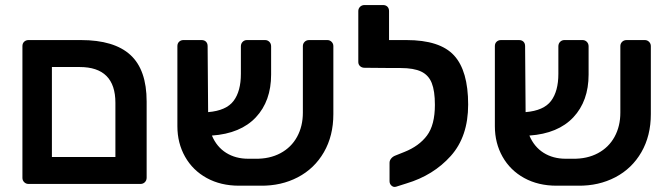

<svg xmlns="http://www.w3.org/2000/svg" viewBox="-20 -730 2655 762"><path d="M93 0Q83 0 76 -7Q69 -14 69 -24V-547Q69 -558 76 -564.5Q83 -571 93 -571H301Q433 -571 497.5 -512Q562 -453 562 -327V-25Q562 -14 555 -7Q548 0 538 0ZM438 -107V-322Q438 -464 296 -464H186V-107Z M1279 -571Q1289 -571 1296 -564Q1303 -557 1303 -547V-277Q1303 -191 1265.5 -126Q1228 -61 1162 -26.5Q1096 8 1014 7H929Q856 7 800.5 -23.5Q745 -54 714.5 -108Q684 -162 684 -229V-547Q684 -558 691 -564.5Q698 -571 708 -571H780Q791 -571 797.5 -564.5Q804 -558 804 -547L806 -285Q878 -291 907 -329.5Q936 -368 936 -437V-546Q936 -557 943 -564Q950 -571 960 -571H1032Q1042 -571 1049 -564Q1056 -557 1056 -546V-434Q1056 -329 995.5 -264.5Q935 -200 821 -192Q840 -147 877.5 -123.5Q915 -100 965 -100H993Q1050 -99 1093 -122Q1136 -145 1159 -187Q1182 -229 1182 -283V-547Q1182 -557 1189 -564Q1196 -571 1207 -571Z M1593 -571Q1726 -571 1782 -510Q1838 -449 1838 -315Q1838 -188 1769 -111Q1700 -34 1593 -2L1552 11Q1542 14 1534 7Q1526 0 1526 -11V-84Q1526 -93 1532.5 -101Q1539 -109 1550 -113L1585 -127Q1643 -150 1674.5 -192Q1706 -234 1706 -314Q1706 -369 1693.5 -400.5Q1681 -432 1651.5 -446Q1622 -460 1570 -460H1543H1539L1427 -461Q1416 -461 1409 -467.5Q1402 -474 1402 -484V-686Q1402 -696 1409 -703Q1416 -710 1427 -710H1500Q1511 -710 1517.5 -703.5Q1524 -697 1524 -686V-571Z M2539 -571Q2549 -571 2556 -564Q2563 -557 2563 -547V-277Q2563 -191 2525.5 -126Q2488 -61 2422 -26.5Q2356 8 2274 7H2189Q2116 7 2060.5 -23.5Q2005 -54 1974.5 -108Q1944 -162 1944 -229V-547Q1944 -558 1951 -564.5Q1958 -571 1968 -571H2040Q2051 -571 2057.5 -564.5Q2064 -558 2064 -547L2066 -285Q2138 -291 2167 -329.5Q2196 -368 2196 -437V-546Q2196 -557 2203 -564Q2210 -571 2220 -571H2292Q2302 -571 2309 -564Q2316 -557 2316 -546V-434Q2316 -329 2255.5 -264.5Q2195 -200 2081 -192Q2100 -147 2137.5 -123.5Q2175 -100 2225 -100H2253Q2310 -99 2353 -122Q2396 -145 2419 -187Q2442 -229 2442 -283V-547Q2442 -557 2449 -564Q2456 -571 2467 -571Z"/></svg>

Font: Rubik AZ
Style: Regular
Weight: 500
Designer: Hubert and Fischer
Foundry: Hubert & Fischer
Version: Version 2.000